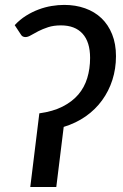

<svg xmlns="http://www.w3.org/2000/svg" viewBox="-20 -744 490 764"><path d="M38.5 -644Q59 -666 83.2 -681.2Q107.5 -696.5 133.5 -706.2Q159.5 -716 185.5 -720.2Q211.5 -724.5 235.5 -724.5Q280.5 -724.5 318.5 -711Q356.5 -697.5 383.8 -671.5Q411 -645.5 426.2 -607.5Q441.5 -569.5 441.5 -520.5Q441.5 -470.5 427.2 -426Q413 -381.5 386.2 -344.8Q359.5 -308 321 -281Q282.5 -254 233.5 -239L204 0H100.5L136.5 -293Q191 -300.5 229.2 -320Q267.5 -339.5 291.8 -368Q316 -396.5 327.2 -433.5Q338.5 -470.5 338.5 -513.5Q338.5 -577 308.5 -610Q278.5 -643 222.5 -643Q193.5 -643 171.5 -635.8Q149.5 -628.5 132.5 -619.8Q115.5 -611 103.2 -603.8Q91 -596.5 81.5 -596.5Q69 -596.5 63.5 -606Z"/></svg>

Font: Lato SemiBold
Style: Italic
Weight: 600
Italic angle: -7°
Designer: Lukasz Dziedzic with Adam Twardoch and Botio Nikoltchev
Foundry: tyPoland Lukasz Dziedzic
Version: Version 2.015; 2015-08-06; http://www.latofonts.com/